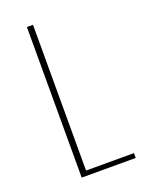

<svg xmlns="http://www.w3.org/2000/svg" viewBox="-118 -649 531 708"><g transform="rotate(-20 147.5 -295.5)"><path d="M78 0V-591H102V-19H290V0Z"/></g></svg>

Font: Alumni Sans SC Thin
Style: Regular
Weight: 100
Designer: Robert E. Leuschke
Foundry: Robert E. Leuschke
Version: Version 1.018